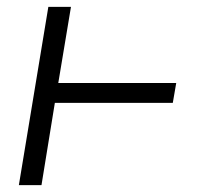

<svg xmlns="http://www.w3.org/2000/svg" viewBox="-20 -540 640 560"><path d="M35 0 121 -520H187L150 -298H494L484 -240H140L101 0Z"/></svg>

Font: Iosevka Aile Light
Style: Italic
Weight: 300
Italic angle: -9°
Designer: Belleve Invis
Foundry: Belleve Invis
Version: Version 31.1.0; ttfautohint (v1.8.4)